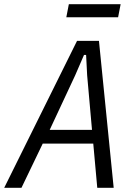

<svg xmlns="http://www.w3.org/2000/svg" viewBox="-51 -892 630 912"><path d="M411 0 392 -210H152L51 0H-31L315 -698H419L489 0ZM363 -534 358 -631H348L306 -534L185 -275H386ZM276 -872H522L510 -810H264Z"/></svg>

Font: IBM Plex Sans Condensed
Style: Italic
Weight: 400
Width: 3
Italic angle: -11°
Designer: Mike Abbink, Paul van der Laan, Pieter van Rosmalen
Foundry: Bold Monday
Version: Version 1.3